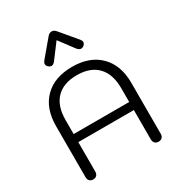

<svg xmlns="http://www.w3.org/2000/svg" viewBox="-227 -1125 1181 1278"><g transform="rotate(-30 364.0 -486.0)"><path d="M75 -30V-421Q75 -557 151.5 -633.5Q228 -710 364 -710Q499 -710 576 -633Q653 -556 653 -421V-30Q653 -11 643 -0.5Q633 10 615 10Q598 10 587.5 -0.5Q577 -11 577 -30V-255H150V-30Q150 -11 140 -0.5Q130 10 112 10Q95 10 85 -0.5Q75 -11 75 -30ZM577 -317V-424Q577 -531 522 -588.5Q467 -646 364 -646Q260 -646 205 -589Q150 -532 150 -424V-317ZM216 -816Q216 -826 226 -839L332 -965Q346 -982 364 -982Q382 -982 396 -965L502 -839Q512 -827 512 -816Q512 -802 498 -791Q488 -784 478 -784Q463 -784 448 -803L364 -915L280 -803Q265 -783 249 -783Q242 -783 231 -790Q216 -802 216 -816Z"/></g></svg>

Font: Kodchasan
Style: Regular
Weight: 400
Version: Version 1.000; ttfautohint (v1.6)